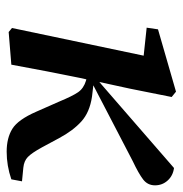

<svg xmlns="http://www.w3.org/2000/svg" viewBox="-6 -528 548 576"><g transform="rotate(90 268.0 -240.0)"><path d="M174 0 76 8 64 -2 147 -397 63 -406 68 -440 255 -494 271 -481 246 -356 226 -264 484 -488Q507 -485 521.5 -469Q536 -453 536 -431Q536 -409 518.5 -395.5Q501 -382 463 -364L236 -246L270 -242Q317 -235 344.5 -210Q372 -185 394 -144L422 -92Q439 -61 451 -49.5Q463 -38 483 -36L524 -32L518 0Q477 14 435 14Q394 14 366.5 -3Q339 -20 315 -75L285 -143Q268 -184 256.5 -200.5Q245 -217 222 -224L218 -225L215 -212Q204 -159 194 -106.5Q184 -54 174 0Z"/></g></svg>

Font: Source Serif Pro SemiBold
Style: Italic
Weight: 600
Italic angle: -12°
Designer: Frank Grießhammer
Foundry: Adobe Systems Incorporated
Version: Version 3.001;hotconv 1.0.111;makeotfexe 2.5.65597